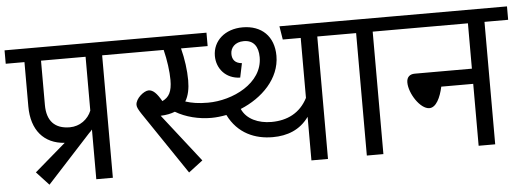

<svg xmlns="http://www.w3.org/2000/svg" viewBox="-68 -831 2643 970"><g transform="rotate(-5 1254.0 -346.5)"><path d="M75 -621V-396C75 -276 137 -204 242 -197L84 -61L147 7L369 -235C375 -240 380 -246 385 -252V0H469V-621H589V-689H-20V-621ZM159 -621H385V-348C368 -305 326 -273 275 -273C199 -273 159 -315 159 -396Z M549 -621H781C794 -569 802 -510 802 -467C802 -407 786 -380 752 -364C728 -406 709 -424 687 -424C664 -424 620 -389 620 -356C620 -344 628 -330 641 -310L855 7L927 -48L737 -291C766 -292 790 -297 810 -305C862 -274 928 -258 991 -258C1016 -258 1042 -261 1068 -266C1116 -169 1203 -134 1292 -134C1366 -134 1431 -158 1476 -221V0H1560V-621H1680V-689H1374L1385 -621H1476V-317C1438 -243 1372 -211 1292 -211C1226 -211 1166 -237 1143 -290C1253 -335 1346 -426 1346 -542C1346 -641 1284 -700 1188 -700C1098 -700 1036 -644 1036 -568C1036 -504 1081 -450 1154 -448L1169 -520C1133 -523 1120 -544 1120 -571C1120 -602 1143 -630 1188 -630C1237 -630 1261 -597 1261 -542C1261 -410 1106 -336 981 -336C932 -336 898 -342 867 -352C884 -380 891 -416 891 -457C891 -508 883 -567 869 -621H1004V-689H549Z M1640 -621H1757V0H1841V-621H1961V-689H1640Z M1921 -621H2324V-391H2034C2009 -391 1993 -377 1993 -350C1993 -294 2047 -211 2093 -211C2127 -211 2150 -259 2162 -314H2324V0H2408V-621H2528V-689H1921Z"/></g></svg>

Font: FiraGO Unicode
Style: Regular
Weight: 400
Designer: bBox Type
Foundry: bBox Type GmbH
Version: Version 1.001;PS 001.001;hotconv 1.0.88;makeotf.lib2.5.64775